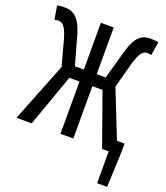

<svg xmlns="http://www.w3.org/2000/svg" viewBox="-153 -773 922 1066"><g transform="rotate(20 307.5 -240.0)"><path d="M547 188H606L615 -21V-71H570L459 -351L502 -509C523 -579 544 -587 565 -587C572 -587 580 -585 586 -583L599 -663C590 -666 567 -668 555 -668C505 -668 467 -651 438 -548L391 -380H338V-656H262V-380H209L162 -548C132 -651 91 -668 41 -668C29 -668 10 -666 1 -663L14 -583C20 -585 28 -587 35 -587C56 -587 77 -579 98 -509L141 -351L2 0H92L202 -309H262V0H338V-309H398L508 0H547Z"/></g></svg>

Font: Hasklig
Style: Regular
Weight: 400
Monospace: yes
Designer: Paul D. Hunt, Teo Tuominen
Foundry: Adobe Systems Incorporated
Version: Version 2.030;PS 1.0;hotconv 16.6.51;makeotf.lib2.5.65220